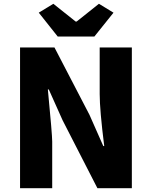

<svg xmlns="http://www.w3.org/2000/svg" viewBox="-20 -995 804 1015"><path d="M86 -744H268L453 -388L526 -223H531Q507 -413 507 -498V-744H677V0H495L311 -359L238 -522H233Q256 -283 256 -247V0H86ZM185 -928 262 -975 380 -881H385L503 -975L580 -928L479 -802H285Z"/></svg>

Font: KaiGen Gothic KR Heavy
Style: Heavy
Weight: 900
Designer: Ryoko NISHIZUKA  (kana & ideographs); Paul D. Hunt (Latin, Greek & Cyrillic); Wenlong ZHANG  (bopomofo); Sandoll Communi
Foundry: Adobe Systems Incorporated
Version: Version 1.002 March 28, 2018